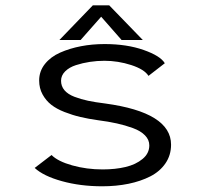

<svg xmlns="http://www.w3.org/2000/svg" viewBox="-20 -674 750 706"><path d="M505 -527H427L352 -612.5L276.5 -527H198.5L321.5 -654.5H381.5ZM356 11Q275.5 11 207.8 -7.8Q140 -26.5 107.5 -56.5L169.5 -104Q193 -80.5 245.8 -65.8Q298.5 -51 357.5 -51Q404 -51 441.8 -60Q479.5 -69 504.2 -89.5Q529 -110 529 -139.5Q529 -160 513.2 -176.2Q497.5 -192.5 468.8 -203Q440 -213.5 409.5 -220.2Q379 -227 340 -232Q304.5 -237 275.8 -243.8Q247 -250.5 217.5 -262Q188 -273.5 168.5 -288.8Q149 -304 136.5 -326.8Q124 -349.5 124 -378Q124 -412 145 -438.5Q166 -465 201 -480.5Q236 -496 277.5 -504Q319 -512 364.5 -512Q446.5 -512 508.2 -490.2Q570 -468.5 586 -441.5L526 -395Q511 -419 462.5 -434.8Q414 -450.5 364 -450.5Q337 -450.5 310.5 -446.5Q284 -442.5 259.2 -434.5Q234.5 -426.5 219.5 -411.5Q204.5 -396.5 204.5 -377Q204.5 -357 217 -342.2Q229.5 -327.5 253.5 -318.2Q277.5 -309 303.8 -303.5Q330 -298 366.5 -293.5Q609 -260.5 609 -142Q609 -103.5 588.5 -73.5Q568 -43.5 532.8 -25.5Q497.5 -7.5 452.5 1.8Q407.5 11 356 11Z"/></svg>

Font: League Mono Light
Style: Regular
Weight: 300
Width: 6
Designer: Tyler Finck
Foundry: The League of Moveable Type / Tyler Finck
Version: Version 2.210